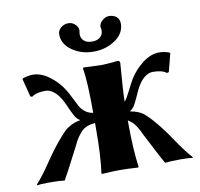

<svg xmlns="http://www.w3.org/2000/svg" viewBox="-72 -694 805 773"><g transform="rotate(-10 330.5 -307.5)"><path d="M192.9 -112.8C193.8 -114.7 195.3 -117.5 197.3 -121.1C205.4 -137.7 210.9 -148.4 213.9 -153.3C216.8 -158.2 222.2 -165.5 230.2 -175.3C238.2 -185.1 247 -191.9 256.6 -195.8C266.2 -199.7 278 -202.5 292 -204.1V-180.2C292 -105.3 288.7 -45.2 282.2 0L284.2 2.9C314.1 1 338.7 0 357.9 0C377.8 0 402.5 1 432.1 2.9L434.1 0C427.2 -50.1 423.8 -110.2 423.8 -180.2V-191.4C427.1 -189.5 430.3 -187.2 433.6 -184.6L441.9 -177.7C444.2 -175.8 446.8 -172.9 449.7 -168.9L456.1 -160.2C457.4 -158.2 459.6 -154.3 462.9 -148.4L468.8 -137.7C469.4 -136.4 471.4 -132.2 474.6 -125L481 -112.8C511.9 -52.6 532.2 -14 542 2.9C556.3 1 577.3 0 605 0C629.7 0 646 1 653.8 2.9L655.8 0C637.2 -20.5 617.1 -47 595.5 -79.3C573.8 -111.7 554.4 -138 537.1 -158.2C518.9 -180.3 503.4 -196.1 490.7 -205.6C478 -215 461.1 -221.5 439.9 -225.1V-227.1C447.8 -231 454.8 -238.7 460.9 -250.2C467.1 -261.8 474 -276.1 481.4 -293.2C488.9 -310.3 496.7 -324.2 504.9 -335C521.2 -355.8 538.6 -366.2 557.1 -366.2C582.2 -366.2 600.4 -361.5 611.8 -352.1L620.1 -354L639.2 -428.2L634.8 -432.1C619.8 -436.7 606.9 -439 596.2 -439C573.4 -439 550.8 -430.7 528.3 -414.1C506.2 -397.1 487.8 -377.1 473.1 -354C467.6 -344.9 459.8 -330.2 449.7 -310.1C439.6 -289.6 431.2 -275.4 424.3 -267.6C424.6 -296.2 427.9 -348.3 434.1 -423.8C434.1 -430.7 431 -434.1 424.8 -434.1C393.2 -430.8 370.3 -429.2 356 -429.2C345.9 -429.2 332.4 -429.7 315.7 -430.7C298.9 -431.6 288.7 -432.1 285.2 -432.1L282.2 -428.2C288.7 -394 292 -333.2 292 -245.6C279.3 -247.2 268.4 -251.7 259.3 -259C250.2 -266.4 243.3 -274.3 238.8 -282.7C234.2 -291.2 228.3 -302.9 220.9 -317.9C213.6 -332.8 207 -344.9 201.2 -354C186.8 -377.1 168.5 -397.1 146 -413.8C123.5 -430.6 100.9 -439 78.1 -439C67.1 -439 54 -436.7 39.1 -432.1L35.2 -428.2L54.2 -354L62 -352.1C73.4 -361.5 91.8 -366.2 117.2 -366.2C135.4 -366.2 152.7 -355.8 168.9 -335C177.1 -324.2 184.9 -310.3 192.4 -293.2C199.9 -276.1 206.7 -261.8 212.9 -250.2C219.1 -238.7 226.1 -231 233.9 -227.1V-225.1C219.2 -222.5 206.5 -218.3 195.6 -212.4C184.7 -206.5 175.4 -199.9 167.7 -192.4C160.1 -184.9 149.9 -173.5 137.2 -158.2C120 -138 100.4 -111.7 78.6 -79.3C56.8 -47 36.6 -20.5 18.1 0L20 2.9C27.8 1 44.1 0 68.8 0C96.5 0 117.5 1 131.8 2.9C141.6 -14 161.9 -52.6 192.9 -112.8ZM463.9 -580.1C463.9 -592.4 459.9 -601.9 451.9 -608.4C443.9 -614.9 433.6 -618.2 420.9 -618.2C411.8 -618.2 402.8 -614.3 394 -606.4C385.3 -598.6 380.9 -590.5 380.9 -582C380.9 -578.8 381.2 -576.5 381.8 -575.2C382.5 -573.2 382.8 -570.1 382.8 -565.9C382.8 -554.9 378.8 -545.9 370.8 -539.1C362.9 -532.2 351.9 -528.8 337.9 -528.8C323.6 -528.8 312.5 -532.3 304.7 -539.3C296.9 -546.3 293 -555.5 293 -566.9C293 -570.5 293.3 -573.2 293.9 -575.2C294.6 -577.1 294.9 -579.8 294.9 -583C294.9 -591.5 291 -599.4 283.2 -606.9C275.4 -614.4 266.3 -618.2 255.9 -618.2C244.1 -618.2 233.9 -614.5 225.1 -607.2C216.3 -599.9 211.9 -590.8 211.9 -580.1C211.9 -553.7 224.4 -531.7 249.3 -514.2C274.2 -496.6 303.4 -487.8 336.9 -487.8C370.4 -487.8 400 -496.5 425.5 -513.9C451.1 -531.3 463.9 -553.4 463.9 -580.1Z"/></g></svg>

Font: Linux Biolinum G
Style: Bold
Weight: 700
Designer: Philipp H. Poll
Foundry: Philipp H. Poll
Version: Version 1.1.0